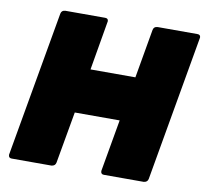

<svg xmlns="http://www.w3.org/2000/svg" viewBox="-81 -822 973 910"><g transform="rotate(10 406.0 -367.0)"><path d="M668 0H476Q461 0 461 -16L505 -267H289L245 -18Q242 -2 224 0H32Q17 0 17 -16L140 -716Q143 -733 161 -734H353Q368 -734 368 -720Q368 -717 327 -481H543L584 -716Q587 -733 605 -734H797Q812 -734 812 -720Q812 -717 689 -18Q686 -2 668 0Z"/></g></svg>

Font: YamahaIndonesia935. App Black
Style: Italic
Weight: 900
Italic angle: -10°
Designer: Dalton Maag Ltd
Foundry: Dalton Maag Ltd
Version: Version 1.002; January 01, 2024; Regular/Italic